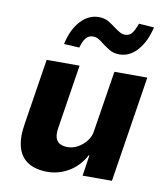

<svg xmlns="http://www.w3.org/2000/svg" viewBox="-84 -815 782 896"><g transform="rotate(10 307.0 -366.5)"><path d="M201 11Q144 11 108 -12Q72 -35 59.5 -80.5Q47 -126 58 -191L107 -503H263L216 -203Q211 -175 215.5 -156Q220 -137 235 -128Q250 -119 273 -119Q299 -119 322 -132Q345 -145 362 -166.5Q379 -188 382 -213L428 -503H584L505 0H366L381 -99H378Q349 -45 301.5 -17Q254 11 201 11ZM247 -586 174 -590Q189 -660 226.5 -701Q264 -742 313 -742Q341 -742 361 -729.5Q381 -717 398 -704Q410 -695 422 -688.5Q434 -682 446 -682Q468 -682 480 -698.5Q492 -715 502 -744L574 -739Q558 -670 521.5 -628.5Q485 -587 436 -587Q408 -587 388 -599.5Q368 -612 352 -624Q340 -634 328 -641Q316 -648 302 -648Q280 -648 267.5 -631.5Q255 -615 247 -586Z"/></g></svg>

Font: Nunito Sans 7pt SemiCondensed ExtraBold
Style: Italic
Weight: 800
Width: 4
Italic angle: -9°
Designer: Vernon Adams
Foundry: Vernon Adams
Version: Version 3.101;gftools[0.9.27]